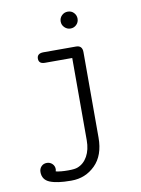

<svg xmlns="http://www.w3.org/2000/svg" viewBox="-92 -673 709 963"><g transform="rotate(-10 262.5 -192.0)"><path d="M46.9 158.2Q46.9 141.1 57.9 129.6Q68.8 118.2 85.9 118.2Q102.1 118.2 113.5 129.2Q125 140.1 125 157.2Q125 160.2 123 168Q147 173.8 186 173.8Q220.2 173.8 233.9 168Q266.1 155.8 284.7 122.3Q303.2 88.9 303.2 41V-377.9H164.1Q133.3 -377.9 132.8 -403.8Q132.8 -430.7 165 -431.2H332Q364.3 -431.2 363.8 -396V38.1Q363.8 128.9 314 178Q264.2 227.1 193.8 227.1H189Q120.1 227.1 83.5 212.2Q46.9 197.3 46.9 158.2ZM320.8 -610.8Q339.8 -610.8 351.8 -597.9Q363.8 -585 363.8 -567.9Q363.8 -549.8 351.3 -537.4Q338.9 -524.9 320.8 -524.9Q303.7 -524.9 290.8 -537.4Q277.8 -549.8 277.8 -567.9Q277.8 -585.9 290.5 -598.4Q303.2 -610.8 320.8 -610.8Z"/></g></svg>

Font: CMU Typewriter Text
Style: Light
Weight: 200
Version: Version 0.7.0